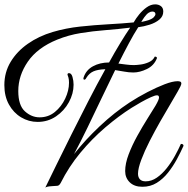

<svg xmlns="http://www.w3.org/2000/svg" viewBox="-65 -854 863 882"><path d="M176 1Q158 2 151.5 4Q145 6 143 8Q163 -33 194 -96.5Q225 -160 262.5 -235Q300 -310 340 -388Q380 -466 419 -536Q385 -535 365 -526.5Q345 -518 332 -497L329 -492Q326 -488 323 -488Q316 -488 319 -498Q330 -532 362 -549.5Q394 -567 436 -567Q463 -616 488 -657Q513 -698 533 -727Q477 -720 419 -715.5Q361 -711 305.5 -702Q250 -693 198 -672Q107 -635 63 -571Q19 -507 19 -436Q19 -370 49.5 -342.5Q80 -315 117 -315Q157 -315 187 -339.5Q217 -364 234.5 -401Q252 -438 252 -474Q252 -488 249.5 -497.5Q247 -507 245 -511Q245 -518 252 -518Q263 -518 268 -500.5Q273 -483 273 -465Q273 -424 251.5 -384.5Q230 -345 192.5 -319.5Q155 -294 108 -294Q67 -294 32 -315Q-3 -336 -24 -374Q-45 -412 -45 -463Q-45 -522 -16 -570Q13 -618 63 -653Q113 -688 177 -707Q238 -725 303.5 -732Q369 -739 432.5 -742.5Q496 -746 549 -751Q559 -769 574.5 -788Q590 -807 609 -820.5Q628 -834 648 -834Q663 -834 674 -826Q685 -818 685 -801Q685 -779 667 -764Q649 -749 622 -740.5Q595 -732 570 -729Q550 -698 527 -655Q504 -612 479 -562Q495 -560 514 -557.5Q533 -555 550 -555Q561 -555 580.5 -557.5Q600 -560 619 -568.5Q638 -577 646 -594Q656 -594 656 -587Q643 -553 610 -537Q577 -521 548 -521Q527 -521 506 -525Q485 -529 464 -532Q433 -469 401 -401.5Q369 -334 337 -268Q305 -202 275 -146Q327 -212 393.5 -274.5Q460 -337 530 -383Q570 -409 612.5 -431Q655 -453 691.5 -467Q728 -481 751 -481Q758 -481 763 -479Q768 -477 768 -470Q768 -462 751 -433Q741 -415 719.5 -379Q698 -343 672 -297.5Q646 -252 622.5 -206Q599 -160 584 -120Q569 -80 569 -56Q569 -40 577.5 -30.5Q586 -21 604 -21Q631 -21 655.5 -38Q680 -55 701 -81.5Q722 -108 738.5 -138Q755 -168 766 -193Q778 -193 778 -184Q765 -155 747.5 -122.5Q730 -90 707 -61Q684 -32 655 -14Q626 4 589 4Q552 4 531 -16.5Q510 -37 510 -68Q510 -103 526 -145Q542 -187 565.5 -229.5Q589 -272 612 -308.5Q635 -345 649 -368Q666 -397 665.5 -406.5Q665 -416 657 -416Q649 -417 628 -407.5Q607 -398 583 -384.5Q559 -371 540 -359Q480 -321 418.5 -268.5Q357 -216 304 -152Q251 -88 214 -14Q207 -1 198.5 -0.5Q190 0 176 1ZM584 -753Q595 -755 603.5 -757.5Q612 -760 616 -761Q634 -767 641.5 -775Q649 -783 649 -789Q649 -801 634 -801Q627 -801 618 -795.5Q609 -790 598 -775Q593 -768 590 -763Q587 -758 584 -753Z"/></svg>

Font: Great Vibes
Style: Regular
Weight: 400
Designer: Robert E. Leuschke, Viktoriya Grabowska, Viviana Monsalve, Eben Sorkin
Foundry: Robert E. Leuschke
Version: Version 1.103; ttfautohint (v1.8.4.7-5d5b)